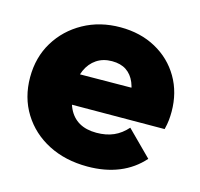

<svg xmlns="http://www.w3.org/2000/svg" viewBox="-81 -588 717 687"><g transform="rotate(15 277.0 -245.0)"><path d="M298 11Q216 11 153 -21.5Q90 -54 54 -112Q18 -170 18 -245Q18 -319 53 -376.5Q88 -434 148.5 -467.5Q209 -501 285 -501Q359 -501 416.5 -469.5Q474 -438 506.5 -382.5Q539 -327 539 -256Q539 -241 537.5 -225.5Q536 -210 531 -190L100 -188V-300L462 -303L384 -254Q383 -295 372 -321.5Q361 -348 340 -362Q319 -376 287 -376Q254 -376 230 -360Q206 -344 193 -315Q180 -286 180 -245Q180 -203 194 -173.5Q208 -144 234 -129Q260 -114 298 -114Q334 -114 361.5 -126Q389 -138 411 -163L502 -72Q466 -31 414.5 -10Q363 11 298 11Z"/></g></svg>

Font: Outfit ExtraBold
Style: Regular
Weight: 800
Designer: Rodrigo Fuenzalida
Foundry: fragTYPE
Version: Version 1.100;gftools[0.9.27]